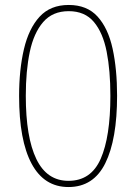

<svg xmlns="http://www.w3.org/2000/svg" viewBox="-20 -745 549 774"><path d="M452 -359Q452 -183 404.5 -87Q357 9 256 9Q158 9 107.5 -85Q57 -179 57 -358Q57 -464 76.5 -547Q96 -630 139.5 -677.5Q183 -725 257 -725Q331 -725 373.5 -678Q416 -631 434 -548.5Q452 -466 452 -359ZM84 -359Q84 -192 126.5 -104Q169 -16 256 -16Q347 -16 386 -105Q425 -194 425 -359Q425 -460 410 -536.5Q395 -613 358.5 -656.5Q322 -700 257 -700Q192 -700 154 -656Q116 -612 100 -535.5Q84 -459 84 -359Z"/></svg>

Font: Noto Sans Bengali SemiCondensed Thin
Style: Regular
Weight: 100
Width: 4
Designer: Joana Ranito - Universal Thirst; Jelle Bosma - Monotype Design Team
Foundry: Universal Thirst ehf.
Version: Version 3.000; ttfautohint (v1.8.4.7-5d5b)